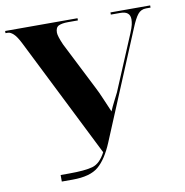

<svg xmlns="http://www.w3.org/2000/svg" viewBox="-80 -790 834 867"><g transform="rotate(-10 337.0 -357.0)"><path d="M134 0H184Q264 0 302.5 -32.5Q341 -65 371 -137L575 -626Q592 -668 606.5 -686Q621 -704 645 -704H665V-714H483V-704H527Q571 -704 571 -667Q571 -656 568 -642.5Q565 -629 555 -605L449 -353Q441 -337 430 -315.5Q419 -294 410 -273Q396 -305 383 -336Q370 -367 357 -392L247 -609Q229 -650 229 -666Q229 -690 244 -697Q259 -704 287 -704H332V-714H0V-704H11Q22 -704 36 -691.5Q50 -679 67 -645L341 -98Q316 -50 281 -40Q246 -30 172 -30H134Z"/></g></svg>

Font: Noto Serif Display SemiCondensed Extra
Style: Regular
Weight: 800
Width: 4
Designer: Monotype Design Team
Foundry: Monotype Imaging Inc.
Version: Version 1.900